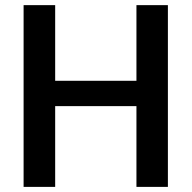

<svg xmlns="http://www.w3.org/2000/svg" viewBox="-20 -731 750 751"><path d="M636.7 0H513.7V-315.9H195.8V0H72.3V-710.9H195.8V-415H513.7V-710.9H636.7Z"/></svg>

Font: RobotoDraft Medium
Style: Regular
Weight: 500
Version: Version 2.001152; 2014